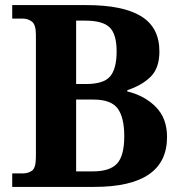

<svg xmlns="http://www.w3.org/2000/svg" viewBox="-20 -734 712 754"><path d="M28 0V-53H69Q91 -53 106 -64Q121 -75 121 -118V-597Q121 -637 105.5 -649Q90 -661 69 -661H28V-714H320Q463 -714 534.5 -670Q606 -626 606 -532Q606 -466 571 -432Q536 -398 480 -380V-375Q549 -358 592.5 -313.5Q636 -269 636 -196Q636 0 350 0ZM345 -61Q412 -61 440 -92Q468 -123 468 -199Q468 -273 442 -308Q416 -343 347 -343H279V-61ZM317 -404Q387 -404 412.5 -434Q438 -464 438 -532Q438 -600 410.5 -626.5Q383 -653 315 -653H279V-404Z"/></svg>

Font: Noto Serif Khojki
Style: Regular
Weight: 400
Designer: Juan Bruce
Version: Version 2.002